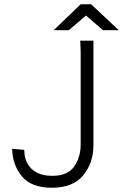

<svg xmlns="http://www.w3.org/2000/svg" viewBox="-20 -875 578 902"><path d="M37 -176 94 -171Q94 -115 128 -82Q162 -49 226 -49Q298 -49 328.5 -93Q359 -137 359 -196V-629L357 -684H419V-193Q419 -110 371 -51.5Q323 7 223 7Q128 7 83.5 -46Q39 -99 37 -176ZM359 -855H408L538 -733H464L384 -802L303 -733H232Z"/></svg>

Font: Bellota Text
Style: Regular
Weight: 400
Designer: Kemie Guaida
Foundry: Kemie Guaida
Version: Version 4.001